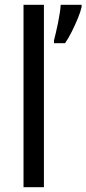

<svg xmlns="http://www.w3.org/2000/svg" viewBox="-20 -780 360 800"><path d="M163 0H78V-760H163ZM320 -751Q316 -732 304.5 -704Q293 -676 279 -648Q265 -620 251 -600H205V-612Q208 -623 212.5 -642.5Q217 -662 221.5 -683.5Q226 -705 229 -725Q232 -745 233 -760H320Z"/></svg>

Font: Noto Sans Arabic SemiCondensed
Style: Regular
Weight: 400
Width: 4
Designer: Monotype Design Team, Nadine Chahine, Nizar Qandah and Khaled Hosny
Foundry: Monotype Imaging Inc.
Version: Version 2.012